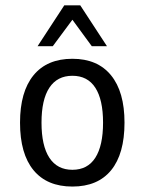

<svg xmlns="http://www.w3.org/2000/svg" viewBox="-20 -684 540 716"><path d="M250 -401.4Q193.4 -401.4 164.1 -356.9Q134.8 -312.5 134.8 -226.6Q134.8 -140.6 164.1 -95.7Q193.4 -50.8 250 -50.8Q306.6 -50.8 335.4 -95.7Q364.3 -140.6 364.3 -226.6Q364.3 -312.5 335.4 -356.9Q306.6 -401.4 250 -401.4ZM250 -464.8Q343.8 -464.8 394 -403.3Q444.3 -341.8 444.3 -226.6Q444.3 -110.4 394.5 -49.3Q344.7 11.7 250 11.7Q155.3 11.7 105 -49.3Q54.7 -110.4 54.7 -226.6Q54.7 -341.8 105 -403.3Q155.3 -464.8 250 -464.8ZM219.7 -664.1H279.3L378.9 -511.7H322.3L250 -610.4L176.8 -511.7H120.1Z"/></svg>

Font: BabelStone Coelbren y Beirdd
Style: Regular
Weight: 400
Designer: Andrew West
Foundry: BabelStone
Version: Version 1.00;September 27, 2022